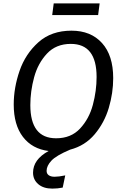

<svg xmlns="http://www.w3.org/2000/svg" viewBox="-20 -882 726 1133"><path d="M559 -793H288L297 -862H568ZM255 126Q255 143 267.5 152Q280 161 302 161Q327 161 365 153L350 225Q320 231 289 231Q236 231 205.5 204.5Q175 178 175 137Q175 59 267 9Q170 -3 115.5 -74Q61 -145 61 -265Q61 -364 95.5 -464Q130 -564 206.5 -632.5Q283 -701 402 -701Q516 -701 582 -628Q648 -555 648 -421Q648 -333 622 -245.5Q596 -158 539 -90Q482 -22 394 1Q311 36 283 66.5Q255 97 255 126ZM311 -66Q399 -66 452.5 -123.5Q506 -181 528 -263.5Q550 -346 550 -428Q550 -623 398 -623Q311 -623 257.5 -566Q204 -509 181.5 -426.5Q159 -344 159 -262Q159 -66 311 -66Z"/></svg>

Font: FiraGO
Style: Italic
Weight: 400
Italic angle: -8°
Designer: bBox Type GmbH
Foundry: bBox Type GmbH
Version: Version 1.001